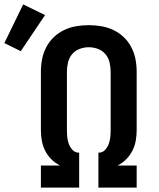

<svg xmlns="http://www.w3.org/2000/svg" viewBox="-106 -858 726 878"><path d="M81 0V-101H167V-102Q145 -113 128 -130.5Q111 -148 100 -170Q89 -192 85 -216Q81 -240 81 -264V-530Q81 -559 86.5 -587.5Q92 -616 105.5 -642Q119 -668 140 -688Q161 -708 187 -720.5Q213 -733 242 -738Q271 -743 300 -743Q329 -743 358 -738Q387 -733 413 -720.5Q439 -708 460 -688Q481 -668 494.5 -642Q508 -616 513.5 -587.5Q519 -559 519 -530V-264Q519 -240 515 -216Q511 -192 500 -170Q489 -148 472 -130.5Q455 -113 433 -102V-101H519V0H344V-160H347Q363 -160 374.5 -172.5Q386 -185 391.5 -200.5Q397 -216 398.5 -232Q400 -248 400 -264V-530Q400 -551 395 -572.5Q390 -594 376 -610.5Q362 -627 341.5 -634.5Q321 -642 300 -642Q279 -642 258.5 -634.5Q238 -627 224 -610.5Q210 -594 205 -572.5Q200 -551 200 -530V-264Q200 -248 201.5 -232Q203 -216 208.5 -200.5Q214 -185 225.5 -172.5Q237 -160 253 -160H256V0ZM-11 -624 -86 -661 0 -838 100 -789Z"/></svg>

Font: Zed Sans Extended
Style: Bold
Weight: 700
Width: 7
Designer: Belleve Invis
Foundry: Belleve Invis
Version: Version 1.0.0; ttfautohint (v1.8.4)